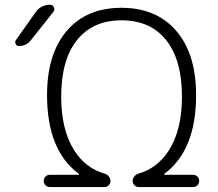

<svg xmlns="http://www.w3.org/2000/svg" viewBox="-20 -796 902 795"><path d="M127.9 -746.1Q149.4 -776.4 187.5 -776.4Q198.2 -776.4 203.1 -766.1Q208 -755.9 201.2 -747.1L107.4 -628.9Q88.9 -605.5 58.6 -605.5Q48.8 -605.5 44.9 -614.3Q43 -618.2 43 -621.1Q43 -626 45.9 -629.9ZM304.7 -72.3Q306.6 -72.3 307.1 -73.7Q307.6 -75.2 306.6 -76.2Q174.8 -172.9 174.8 -402.3Q174.8 -572.3 256.3 -668Q337.9 -763.7 482.9 -763.7Q627.9 -763.7 710 -668Q792 -572.3 792 -402.3Q792 -172.9 660.2 -76.2Q659.2 -75.2 659.7 -73.7Q660.2 -72.3 662.1 -72.3H779.3Q790 -72.3 797.4 -64.9Q804.7 -57.6 804.7 -46.9Q804.7 -36.1 797.4 -28.8Q790 -21.5 779.3 -21.5H554.7Q543.9 -21.5 536.6 -28.8Q529.3 -36.1 529.3 -46.9Q529.3 -56.6 536.1 -65.4Q543 -74.2 553.7 -77.1Q631.8 -99.6 679.7 -173.8Q733.4 -258.8 733.4 -395.5Q733.4 -547.9 668 -629.9Q602.5 -711.9 483.4 -711.9Q364.3 -711.9 298.8 -629.9Q233.4 -547.9 233.4 -395.5Q233.4 -258.8 287.1 -173.8Q334 -99.6 413.1 -77.1Q423.8 -74.2 430.7 -65.4Q437.5 -56.6 437.5 -46.9Q437.5 -36.1 430.2 -28.8Q422.9 -21.5 412.1 -21.5H186.5Q175.8 -21.5 168.5 -28.8Q161.1 -36.1 161.1 -46.9Q161.1 -57.6 168.5 -64.9Q175.8 -72.3 186.5 -72.3Z"/></svg>

Font: Gen Jyuu Gothic P Light
Style: Regular
Weight: 200
Designer: [Source Han Sans]
Ryoko NISHIZUKA  (kana & ideographs); Paul D. Hunt (Latin, Greek & Cyrillic); Wenlong ZHANG  (bopomofo
Version: Version 1.002.20150607